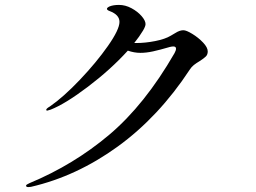

<svg xmlns="http://www.w3.org/2000/svg" viewBox="-20 -758 1040 781"><path d="M825 -549Q825 -536 817.5 -528.5Q810 -521 793 -510Q778 -501 768.5 -493.5Q759 -486 752 -475Q626 -283 459 -162Q292 -41 106 2L95 3Q86 3 86 -3Q86 -7 100 -13Q280 -88 424.5 -210Q569 -332 690 -542Q696 -553 696 -560Q696 -569 685 -569Q679 -569 671 -567Q630 -555 602.5 -549Q575 -543 551 -543Q526 -543 500 -552Q430 -475 337.5 -405Q245 -335 186 -312Q174 -308 172 -308Q168 -308 168 -311Q168 -314 172 -317.5Q176 -321 183 -325Q238 -363 305 -433.5Q372 -504 419 -571Q466 -638 466 -669Q466 -698 426 -713Q415 -717 415 -722Q415 -727 426 -732Q441 -738 464 -738Q490 -738 515 -724.5Q540 -711 556 -692.5Q572 -674 572 -660Q572 -651 562 -634Q547 -609 526 -583H534Q571 -583 611.5 -591Q652 -599 675 -613Q681 -616 692 -623Q703 -630 711 -632.5Q719 -635 726 -635Q738 -635 762.5 -620Q787 -605 806 -585Q825 -565 825 -549Z"/></svg>

Font: Shippori Mincho Medium
Style: Regular
Weight: 500
Designer: FONTDASU
Foundry: FONTDASU / Google Inc. / but / Adobe
Version: Version 3.110; ttfautohint (v1.8.3)